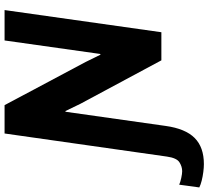

<svg xmlns="http://www.w3.org/2000/svg" viewBox="-162 -670 912 840"><g transform="rotate(-90 294.0 -250.0)"><path d="M-4 186Q-19 186 -38.5 183.5Q-58 181 -76 176.5Q-94 172 -106 166L-94 78Q-83 83 -64.5 87Q-46 91 -35 91Q-15 91 4 79Q23 67 29 24L130 -686H254L443 -331L475 -266L478 -268L537 -686H670L573 0H450L260 -354L228 -420L225 -419L163 19Q151 105 110.5 145.5Q70 186 -4 186Z"/></g></svg>

Font: Chivo SemiBold
Style: Italic
Weight: 600
Italic angle: -8.05°
Designer: Hector Gatti
Foundry: Omnibus-Type
Version: Version 2.002